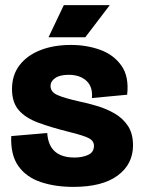

<svg xmlns="http://www.w3.org/2000/svg" viewBox="-20 -718 557 752"><path d="M267 14Q196 14 139.5 -5Q83 -24 52 -67.5Q21 -111 24 -185L165 -197Q171 -101 272 -101Q303 -101 325.5 -111.5Q348 -122 348 -147Q348 -166 328.5 -176.5Q309 -187 248 -202Q180 -219 130 -237.5Q80 -256 53.5 -286.5Q27 -317 27 -369Q27 -424 56.5 -462.5Q86 -501 138 -521.5Q190 -542 258 -542Q319 -542 372 -523Q425 -504 455.5 -461Q486 -418 478 -347L340 -334Q344 -378 318.5 -401.5Q293 -425 249 -425Q215 -425 196.5 -412.5Q178 -400 178 -381Q178 -358 204.5 -346Q231 -334 289 -321Q323 -314 360 -303Q397 -292 429 -273.5Q461 -255 481 -225Q501 -195 501 -149Q501 -75 441 -30.5Q381 14 267 14ZM314 -572H170L230 -698H410Z"/></svg>

Font: Bricolage Grotesque 48pt ExtraBold
Style: Regular
Weight: 800
Designer: Mathieu Triay
Foundry: Atelier Triay
Version: Version 1.000; ttfautohint (v1.8.4.7-5d5b);gftools[0.9.32]